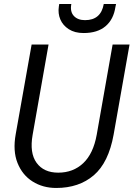

<svg xmlns="http://www.w3.org/2000/svg" viewBox="-20 -921 663 953"><path d="M259 12Q193 12 142 -20Q91 -52 67 -112Q43 -172 58 -255L137 -700H221L142 -252Q126 -162 161.5 -113Q197 -64 269 -64Q343 -64 393 -111Q443 -158 460 -252L539 -700H623L544 -253Q519 -114 445.5 -51Q372 12 259 12ZM395 -757Q351 -757 321.5 -776Q292 -795 279.5 -824.5Q267 -854 272 -888L274 -901H334Q327 -863 346.5 -842Q366 -821 402 -821Q481 -821 495 -901H556L553 -887Q544 -825 504 -791Q464 -757 395 -757Z"/></svg>

Font: DM Mono
Style: Italic
Weight: 400
Italic angle: -10°
Designer: Colophon Foundry
Foundry: Colophon Foundry
Version: Version 1.000; ttfautohint (v1.8.2.53-6de2)